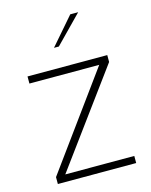

<svg xmlns="http://www.w3.org/2000/svg" viewBox="-115 -840 719 914"><g transform="rotate(-15 244.5 -382.5)"><path d="M55 -34 392 -497H48V-532H441V-498L101 -35H441V0H55ZM321 -765H360L229 -631H205Z"/></g></svg>

Font: Exo ExtraLight
Style: Regular
Weight: 275
Designer: Natanael Gama
Foundry: Natanael Gama
Version: Version 1.500; ttfautohint (v1.6)